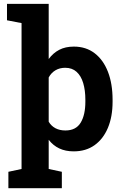

<svg xmlns="http://www.w3.org/2000/svg" viewBox="-20 -782 642 1005"><path d="M23.9 203.1V117.2L92.8 102.5V-661.1L16.6 -675.8V-761.7H234.9V-473.1Q257.8 -504.4 290 -521.2Q322.3 -538.1 366.7 -538.1Q430.2 -538.1 475.6 -503.2Q521 -468.3 545.2 -405.8Q569.3 -343.3 569.3 -259.8V-249.5Q569.3 -171.4 544.9 -113Q520.5 -54.7 475.1 -22.2Q429.7 10.3 365.7 10.3Q322.8 10.3 290.3 -5.1Q257.8 -20.5 234.9 -50.3V102.5L303.7 117.2V203.1ZM322.3 -99.1Q377.4 -99.1 402.1 -139.6Q426.8 -180.2 426.8 -249.5V-259.8Q426.8 -309.6 415.5 -347.2Q404.3 -384.8 380.9 -406Q357.4 -427.2 321.3 -427.2Q292.5 -427.2 270.3 -414.1Q248 -400.9 234.9 -376.5V-145Q248 -122.6 270.3 -110.8Q292.5 -99.1 322.3 -99.1Z"/></svg>

Font: Robotiche
Style: Bold
Weight: 700
Designer: Google
Version: Version 2.001